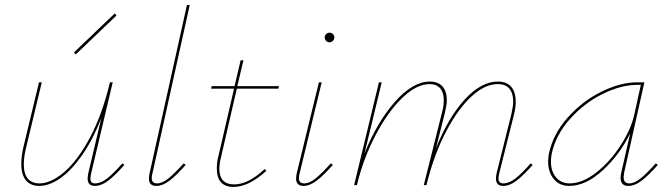

<svg xmlns="http://www.w3.org/2000/svg" viewBox="-20 -731 2646 758"><path d="M279 -516 272 -524 433 -678 440 -670ZM471 -80Q435 -39 407.5 -18Q380 3 355 3Q326 3 326 -26Q326 -36 329 -49L380 -265Q346 -178 303.5 -117.5Q261 -57 217.5 -27Q174 3 135 3Q101 3 82.5 -19Q64 -41 64 -84Q64 -114 73 -153L134 -406H145L84 -152Q74 -113 74 -83Q74 -44 90 -25.5Q106 -7 136 -7Q182 -7 235 -53Q288 -99 336 -189.5Q384 -280 414 -406H425L340 -47Q337 -35 337 -26Q337 -7 355 -7Q378 -7 403 -26.5Q428 -46 463 -86Z M568 -26Q568 -36 571 -49L718 -711H729L582 -47Q579 -37 579 -28Q579 -7 600 -7Q621 -7 645.5 -27Q670 -47 705 -86L713 -80Q677 -39 649.5 -18Q622 3 597 3Q568 3 568 -26Z M852 -108Q846 -84 846 -65Q846 -3 904 -3Q961 -3 1025 -64L1032 -57Q962 7 902 7Q869 7 852.5 -11.5Q836 -30 836 -65Q836 -89 841 -109L904 -381H813L816 -391H906L930 -493H941L917 -391H1081L1079 -381H915Z M1262 -583Q1262 -591 1267.5 -596.5Q1273 -602 1281 -602Q1289 -602 1294.5 -596.5Q1300 -591 1300 -583Q1300 -576 1294.5 -570Q1289 -564 1281 -564Q1273 -564 1267.5 -569.5Q1262 -575 1262 -583ZM1149 -26Q1149 -36 1152 -49L1239 -406H1250L1163 -47Q1160 -37 1160 -28Q1160 -7 1181 -7Q1202 -7 1226.5 -27Q1251 -47 1286 -86L1294 -80Q1258 -39 1230.5 -18Q1203 3 1178 3Q1149 3 1149 -26Z M2083 -80Q2047 -39 2019.5 -18Q1992 3 1967 3Q1938 3 1938 -26Q1938 -36 1941 -49L1999 -281Q2006 -313 2006 -330Q2006 -363 1991 -381Q1976 -399 1945 -399Q1894 -399 1841 -350Q1788 -301 1741.5 -212.5Q1695 -124 1666 -10L1664 0H1653L1725 -287Q1732 -312 1732 -336Q1732 -366 1717.5 -382.5Q1703 -399 1676 -399Q1624 -399 1567 -343.5Q1510 -288 1462 -196Q1414 -104 1389 0H1378L1476 -406H1487L1419 -125Q1469 -250 1539.5 -329.5Q1610 -409 1677 -409Q1710 -409 1727 -389.5Q1744 -370 1744 -335Q1744 -318 1737 -288L1701 -145Q1750 -268 1815 -338.5Q1880 -409 1945 -409Q1980 -409 1998 -388.5Q2016 -368 2016 -330Q2016 -305 2009 -278L1951 -47Q1948 -35 1948 -27Q1948 -7 1967 -7Q1990 -7 2015 -26.5Q2040 -46 2075 -86Z M2577 -80Q2541 -39 2513.5 -18Q2486 3 2461 3Q2430 3 2430 -29Q2430 -39 2433 -51L2468 -205Q2428 -122 2360.5 -59.5Q2293 3 2227 3Q2189 3 2166.5 -24Q2144 -51 2144 -93Q2144 -108 2147 -124Q2163 -201 2220.5 -266Q2278 -331 2353.5 -368.5Q2429 -406 2496 -406H2524L2444 -49Q2442 -37 2442 -32Q2442 -7 2464 -7Q2485 -7 2509.5 -27Q2534 -47 2569 -86ZM2484 -278 2510 -396H2495Q2432 -396 2359 -360Q2286 -324 2230 -261Q2174 -198 2158 -124Q2155 -108 2155 -93Q2155 -55 2175 -31Q2195 -7 2229 -7Q2279 -7 2333.5 -49.5Q2388 -92 2429.5 -156Q2471 -220 2484 -278Z"/></svg>

Font: Ysabeau Infant Hairline
Style: Italic
Weight: 100
Italic angle: -12°
Designer: Christian Thalmann (Catharsis Fonts)
Version: Version 0.003